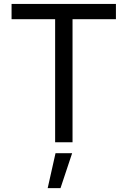

<svg xmlns="http://www.w3.org/2000/svg" viewBox="-20 -727 651 981"><path d="M39.1 -707H572.3V-628.9H350.6V0H261.7V-628.9H39.1ZM263.7 55.7H348.6L289.1 234.4H223.6Z"/></svg>

Font: WEMIX Pretendard
Style: Regular
Weight: 400
Designer: Base glyphs from Inter by Rasmus Andersson; Hangeul glyphs from Noto Sans CJK(Source Han Sans) by Jang Soo-young and Kan
Foundry: Kil Hyung-jin
Version: Version 1.000